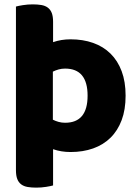

<svg xmlns="http://www.w3.org/2000/svg" viewBox="-20 -681 630 879"><path d="M222 -133Q234 -127 248 -123Q262 -119 278 -119Q381 -119 381 -243Q381 -367 278 -367Q262 -367 248 -363Q234 -359 222 -353ZM223 -488Q260 -501 303 -501Q360 -501 406.5 -484.5Q453 -468 486 -435.5Q519 -403 537 -355Q555 -307 555 -243Q555 -179 537 -131Q519 -83 486 -50.5Q453 -18 406.5 -1.5Q360 15 303 15Q260 15 223 2V168Q213 171 191 174.5Q169 178 146 178Q124 178 106.5 175Q89 172 77 163Q65 154 59 138.5Q53 123 53 98V-651Q63 -654 85 -657.5Q107 -661 130 -661Q152 -661 169.5 -658Q187 -655 199 -646Q211 -637 217 -621.5Q223 -606 223 -581Z"/></svg>

Font: Baloo
Style: Regular
Weight: 400
Designer: Sarang Kulkarni and Ek Type
Foundry: Ek Type
Version: Version 1.443;PS 1.000;hotconv 16.6.51;makeotf.lib2.5.65220;